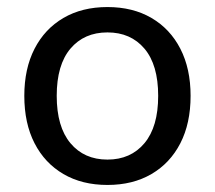

<svg xmlns="http://www.w3.org/2000/svg" viewBox="-20 -516 611 545"><path d="M285 9Q213 9 160 -22Q107 -53 78 -109.5Q49 -166 49 -244Q49 -321 78 -377.5Q107 -434 160 -465Q213 -496 285 -496Q357 -496 410 -465Q463 -434 492 -377.5Q521 -321 521 -244Q521 -166 492 -109.5Q463 -53 410 -22Q357 9 285 9ZM285 -63Q351 -63 390 -109.5Q429 -156 429 -244Q429 -332 390 -378Q351 -424 285 -424Q219 -424 180 -378Q141 -332 141 -244Q141 -156 180 -109.5Q219 -63 285 -63Z"/></svg>

Font: Nunito Sans Medium
Style: Regular
Weight: 500
Designer: Vernon Adams
Foundry: Vernon Adams
Version: Version 3.101; ttfautohint (v1.8.4.7-5d5b);gftools[0.9.27]